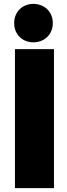

<svg xmlns="http://www.w3.org/2000/svg" viewBox="-20 -956 345 989"><path d="M57 13V-703H258V13ZM152 -738C98 -738 53 -776 53 -837C53 -898 98 -936 152 -936C206 -936 252 -898 252 -837C252 -776 206 -738 152 -738Z"/></svg>

Font: Repo Black
Style: Regular
Weight: 900
Designer: Stefan Peev
Foundry: Context Ltd
Version: Version 1.502